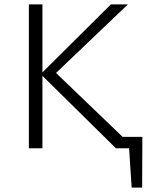

<svg xmlns="http://www.w3.org/2000/svg" viewBox="-20 -678 671 878"><path d="M582 180 567 -52H631L630 180ZM536 -52H610V0H536ZM510 0 166 -339 487 -658H565L217 -326L222 -358L595 0ZM112 0V-658H174V0Z"/></svg>

Font: Ysabeau Office Light
Style: Regular
Weight: 300
Designer: Christian Thalmann (Catharsis Fonts)
Version: Version 2.001;gftools[0.9.30]; featfreeze: tnum,lnum,ss02